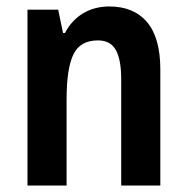

<svg xmlns="http://www.w3.org/2000/svg" viewBox="-20 -574 579 594"><path d="M318 -554Q394 -554 435 -505.5Q476 -457 476 -359V0H355V-329Q355 -389 338.5 -419Q322 -449 283 -449Q228 -449 207 -405.5Q186 -362 186 -266V0H65V-544H160L175 -472H181Q202 -512 237.5 -533Q273 -554 318 -554Z"/></svg>

Font: Noto Sans Bengali Condensed SemiBold
Style: Regular
Weight: 600
Width: 3
Designer: Joana Ranito - Universal Thirst; Jelle Bosma - Monotype Design Team
Foundry: Universal Thirst ehf.
Version: Version 3.000; ttfautohint (v1.8.4.7-5d5b)